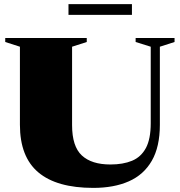

<svg xmlns="http://www.w3.org/2000/svg" viewBox="-20 -900 876 935"><path d="M714 -300V-672.5L640.5 -695.5V-715H830V-695.5L758.5 -672.5V-292.5Q758.5 -185 719.2 -117Q680 -49 607.5 -17Q535 15 434.5 15Q256.5 15 166.8 -60.5Q77 -136 77 -292.5V-672.5L5.5 -695.5V-715H402.5V-695.5L331 -672.5V-290.5Q331 -187 378.5 -143Q426 -99 517.5 -99Q579.5 -99 623.2 -117.2Q667 -135.5 690.5 -179.2Q714 -223 714 -300ZM313.5 -827.5V-880H622.5V-827.5Z"/></svg>

Font: Newsreader Display ExtraBold
Style: Regular
Weight: 800
Designer: Hugues Gentile
Foundry: Production Type
Version: Version 1.001